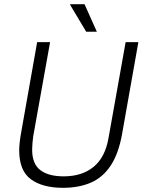

<svg xmlns="http://www.w3.org/2000/svg" viewBox="-20 -888 690 920"><path d="M282 12Q184 12 128 -29Q72 -70 72 -168Q72 -185 74.5 -207Q77 -229 81 -251L158 -686H220L139 -234Q137 -219 135.5 -201.5Q134 -184 134 -171Q134 -103 173 -73Q212 -43 285 -43Q373 -43 428.5 -88.5Q484 -134 500 -227L582 -686H643L565 -246Q548 -151 510 -94Q472 -37 414.5 -12.5Q357 12 282 12ZM393 -736 316 -865 317 -868H385L444 -736Z"/></svg>

Font: Archivo SemiCondensed ExtraLight
Style: Italic
Weight: 250
Width: 4
Italic angle: -10°
Designer: Hector Gatti
Foundry: Omnibus-Type
Version: Version 2.001